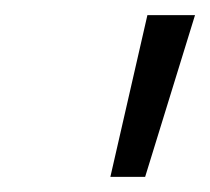

<svg xmlns="http://www.w3.org/2000/svg" viewBox="-20 -706 278 254"><path d="M238 -686 172 -472H126L175 -686Z"/></svg>

Font: Kantumruy Pro Light
Style: Italic
Weight: 300
Italic angle: -13°
Version: Version 1.002